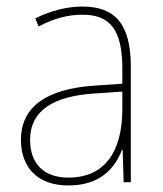

<svg xmlns="http://www.w3.org/2000/svg" viewBox="-20 -557 498 587"><path d="M232 -537C182 -537 133 -523 88 -501L98 -476C147 -502 190 -512 232 -512C316 -512 354 -467 354 -347V-301L266 -295C127 -285 44 -234 44 -129C44 -49 91 10 189 10C286 10 331 -42 353 -99H355L358 0H380V-353C380 -483 332 -537 232 -537ZM267 -271 354 -277V-220C353 -98 304 -14 189 -14C114 -14 72 -57 72 -129C72 -220 145 -263 267 -271Z"/></svg>

Font: Noto Sans Lao SemiCondensed Thin
Style: Regular
Weight: 100
Width: 4
Designer: Monotype Design Team
Foundry: Monotype Imaging Inc.
Version: Version 2.003